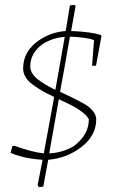

<svg xmlns="http://www.w3.org/2000/svg" viewBox="-20 -642 458 780"><path d="M137 118 133 109Q149 29 153 7Q80 3 23 -21L30 -48L38 -50Q113 -23 158 -19Q184 -158 200 -248Q171 -262 152.5 -272.5Q134 -283 114 -297.5Q94 -312 84 -328.5Q74 -345 74 -364Q74 -434 138 -478Q188 -512 247 -516Q250 -538 264 -620L283 -622L287 -617Q281 -584 269 -516Q348 -513 390 -500L392 -494L370 -375H354L362 -479Q330 -491 264 -493Q238 -343 224 -269Q315 -227 338 -210Q371 -184 371 -156Q370 -90 310.5 -44.5Q251 1 176 7Q172 26 165.5 63Q159 100 156 116ZM103 -373Q103 -345 130 -322.5Q157 -300 205 -277Q214 -326 243 -492Q195 -489 153 -463Q103 -426 103 -373ZM341 -157Q334 -172 312.5 -188Q291 -204 273 -213Q255 -222 219 -239Q213 -203 199.5 -129Q186 -55 180 -19Q231 -21 278 -47Q341 -94 341 -157Z"/></svg>

Font: Albura ExtraLight
Style: Italic
Weight: 156
Italic angle: -7°
Designer: Mercedes Jáuregui
Foundry: Omnibus-Type Team
Version: Version 1.000